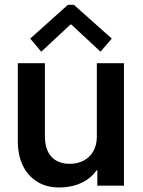

<svg xmlns="http://www.w3.org/2000/svg" viewBox="-20 -789 606 816"><path d="M55.7 -183.6V-520.5H170.9V-209Q171.4 -151.9 199 -122.3Q226.6 -92.8 276.4 -92.8Q309.1 -92.8 335.2 -106.2Q361.3 -119.6 376.5 -146Q391.6 -172.4 391.6 -209V-520.5H506.8V0H393.6V-65.4H390.6Q365.7 -29.8 324.2 -11Q282.7 7.8 232.4 7.8Q175.3 7.8 135.5 -18.3Q95.7 -44.4 75.9 -87.9Q56.2 -131.3 55.7 -183.6ZM108.4 -625 268.6 -768.6H293.9L455.1 -625L407.2 -569.3L283.2 -684.6H279.3L155.3 -569.3Z"/></svg>

Font: Reddit Sans Chocolate SemiBold
Style: Regular
Weight: 600
Designer: Stephen Hutchings
Foundry: Reddit
Version: Version 1.011